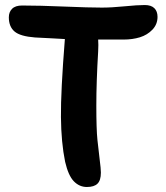

<svg xmlns="http://www.w3.org/2000/svg" viewBox="-20 -769 661 763"><path d="M325.2 -25.9Q295.4 -25.9 273.4 -48.6Q251.5 -71.3 238.8 -126Q223.1 -202.6 222.2 -304Q221.2 -405.3 237.8 -613.8Q221.7 -614.7 181.9 -616.9Q142.1 -619.1 119.1 -620.1Q60.5 -624.5 37.8 -643.8Q15.1 -663.1 15.1 -700.2Q15.1 -721.2 28.1 -734.1Q41 -747.1 67.9 -747.1Q136.7 -747.1 235.6 -742.9Q334.5 -738.8 384.8 -738.8Q423.8 -738.8 474.9 -743.9Q525.9 -749 555.2 -749Q580.6 -749 593.3 -736.6Q606 -724.1 606 -702.1Q606 -672.4 585.7 -651.1Q565.4 -629.9 535.9 -620.8Q506.3 -611.8 471.2 -611.8H370.1Q371.6 -591.8 370.1 -564.9Q362.8 -443.4 362.8 -349.4Q362.8 -255.4 367.2 -212.9Q371.6 -170.4 376.2 -134.3Q380.9 -98.1 380.9 -83Q380.9 -52.2 367.4 -39.1Q354 -25.9 325.2 -25.9Z"/></svg>

Font: Shantell Sans Bouncy
Style: Regular
Weight: 600
Designer: Stephen Nixon, Anya Danilova, Shantell Martin
Foundry: Arrow Type
Version: Version 1.006;[9816181b4]